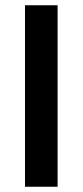

<svg xmlns="http://www.w3.org/2000/svg" viewBox="-20 -710 314 730"><path d="M75 0H199V-690H75Z"/></svg>

Font: FREAK Grotesk
Style: Bold
Weight: 700
Designer: La Scuola Open Source
Foundry: La Scuola Open Source
Version: Version 1.000;PS 1.0;hotconv 1.0.72;makeotf.lib2.5.5900